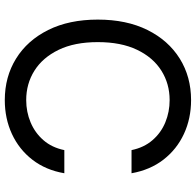

<svg xmlns="http://www.w3.org/2000/svg" viewBox="-28 -748 787 770"><g transform="rotate(-90 365.0 -363.5)"><path d="M348.1 -737.3Q441.4 -737.3 514.4 -692.1Q587.4 -647 629.2 -563.2Q670.9 -479.5 670.9 -364.3Q670.9 -249 629.2 -165Q587.4 -81.1 514.4 -35.6Q441.4 9.8 348.1 9.8Q274.4 9.8 212.6 -18.8Q150.9 -47.4 109.4 -100.8Q67.9 -154.3 54.7 -229H147.5Q157.7 -179.2 187.3 -145Q216.8 -110.8 258.8 -93.5Q300.8 -76.2 348.1 -76.2Q413.6 -76.2 466.3 -109.4Q519 -142.6 549.8 -206.8Q580.6 -271 580.6 -364.3Q580.6 -457.5 549.6 -521.5Q518.6 -585.4 466.1 -618.4Q413.6 -651.4 348.1 -651.4Q300.8 -651.4 258.8 -633.8Q216.8 -616.2 187.3 -582.3Q157.7 -548.3 147.5 -498.5H54.7Q67.4 -572.8 108.6 -626.2Q149.9 -679.7 211.9 -708.5Q273.9 -737.3 348.1 -737.3Z"/></g></svg>

Font: Inter-Regular
Style: Regular
Weight: 400
Designer: Rasmus Andersson
Foundry: rsms
Version: Version 4.000;git-a52131595